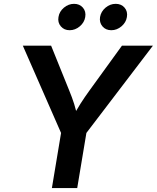

<svg xmlns="http://www.w3.org/2000/svg" viewBox="-20 -961 801 981"><path d="M245.1 0 292 -281.7 96.7 -727.5H241.2L333.5 -499Q348.1 -463.9 358.9 -429.9Q369.6 -396 378.9 -349.6H344.7Q369.1 -396.5 390.9 -430.7Q412.6 -464.8 437.5 -499L603 -727.5H761.2L421.4 -281.7L374.5 0ZM548.8 -806.6Q520 -806.6 503.4 -826.4Q486.8 -846.2 491.2 -874Q496.1 -902.3 519.3 -921.9Q542.5 -941.4 571.3 -941.4Q599.6 -941.4 616.5 -921.9Q633.3 -902.3 628.4 -874Q624 -846.2 600.6 -826.4Q577.1 -806.6 548.8 -806.6ZM335.9 -806.6Q307.6 -806.6 290.8 -826.4Q273.9 -846.2 278.8 -874Q283.2 -902.3 306.6 -921.9Q330.1 -941.4 358.4 -941.4Q386.7 -941.4 403.6 -921.9Q420.4 -902.3 415.5 -874Q411.1 -846.2 387.7 -826.4Q364.3 -806.6 335.9 -806.6Z"/></svg>

Font: Inter 17pt SemiBold
Style: Italic
Weight: 600
Italic angle: -9.3988°
Version: Version 4.001;git-66647c0bb